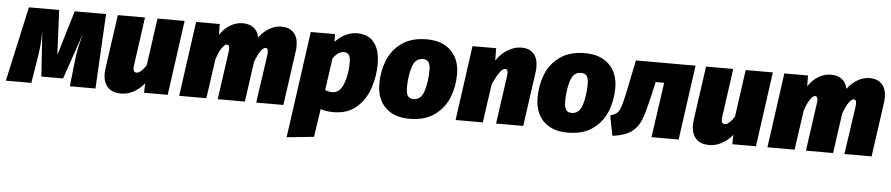

<svg xmlns="http://www.w3.org/2000/svg" viewBox="-71 -847 6342 1366"><g transform="rotate(5 3100.0 -163.5)"><path d="M613 0H430L447 -155Q454 -223 462.5 -266.5Q471 -310 490 -379L377 -51H222L200 -381Q201 -318 196 -267.5Q191 -217 180 -153L155 0H-27L91 -534H307L322 -214L418 -534H642Z M669 -112Q669 -130 672 -151L726 -534H920L872 -189Q870 -175 870 -170Q870 -138 895 -138Q909 -138 927 -154Q945 -170 962 -197L1009 -534H1203L1129 0H960L962 -67Q928 -26 885.5 -3Q843 20 797 20Q733 20 701 -15Q669 -50 669 -112Z M2012 -428Q2012 -405 2010 -393L1955 0H1761L1810 -341L1812 -365Q1812 -393 1795 -393Q1760 -393 1720 -286L1680 0H1486L1534 -341Q1536 -359 1536 -364Q1536 -393 1518 -393Q1502 -393 1482 -363.5Q1462 -334 1445 -281L1405 0H1211L1285 -534H1454L1455 -456Q1484 -502 1527 -528Q1570 -554 1617 -554Q1665 -554 1695.5 -530.5Q1726 -507 1734 -463Q1765 -505 1807.5 -529.5Q1850 -554 1893 -554Q1949 -554 1980.5 -521Q2012 -488 2012 -428Z M2104 -534H2277L2278 -479Q2315 -518 2355.5 -536Q2396 -554 2432 -554Q2515 -554 2556.5 -500.5Q2598 -447 2598 -347Q2598 -260 2570 -176Q2542 -92 2478.5 -36Q2415 20 2315 20Q2257 20 2222 6L2192 207L1998 227ZM2399 -338Q2399 -381 2387 -396.5Q2375 -412 2353 -412Q2310 -412 2274 -360L2242 -131Q2268 -121 2293 -121Q2347 -121 2373 -189Q2399 -257 2399 -338Z M2622 -211Q2622 -298 2652.5 -376Q2683 -454 2752.5 -504Q2822 -554 2932 -554Q3042 -554 3104.5 -492.5Q3167 -431 3167 -325Q3167 -238 3136.5 -160Q3106 -82 3036.5 -31Q2967 20 2856 20Q2746 20 2684 -41Q2622 -102 2622 -211ZM2969 -338Q2969 -377 2956 -394.5Q2943 -412 2916 -412Q2860 -412 2840 -345.5Q2820 -279 2820 -201Q2820 -159 2832.5 -140.5Q2845 -122 2872 -122Q2929 -122 2949 -190.5Q2969 -259 2969 -338Z M3725 -428Q3725 -405 3723 -393L3668 0H3474L3522 -341Q3524 -359 3524 -364Q3524 -393 3506 -393Q3488 -393 3467 -364.5Q3446 -336 3419 -278L3379 0H3185L3259 -534H3428L3429 -446Q3461 -495 3509 -524.5Q3557 -554 3608 -554Q3663 -554 3694 -521Q3725 -488 3725 -428Z M3752 -211Q3752 -298 3782.5 -376Q3813 -454 3882.5 -504Q3952 -554 4062 -554Q4172 -554 4234.5 -492.5Q4297 -431 4297 -325Q4297 -238 4266.5 -160Q4236 -82 4166.5 -31Q4097 20 3986 20Q3876 20 3814 -41Q3752 -102 3752 -211ZM4099 -338Q4099 -377 4086 -394.5Q4073 -412 4046 -412Q3990 -412 3970 -345.5Q3950 -279 3950 -201Q3950 -159 3962.5 -140.5Q3975 -122 4002 -122Q4059 -122 4079 -190.5Q4099 -259 4099 -338Z M4778 0H4584L4640 -393H4580L4565 -330L4558 -299Q4530 -176 4508.5 -120Q4487 -64 4441.5 -30.5Q4396 3 4306 15L4278 -129Q4312 -139 4327 -152.5Q4342 -166 4353.5 -201.5Q4365 -237 4383 -324L4426 -534H4852Z M4870 -112Q4870 -130 4873 -151L4927 -534H5121L5073 -189Q5071 -175 5071 -170Q5071 -138 5096 -138Q5110 -138 5128 -154Q5146 -170 5163 -197L5210 -534H5404L5330 0H5161L5163 -67Q5129 -26 5086.5 -3Q5044 20 4998 20Q4934 20 4902 -15Q4870 -50 4870 -112Z M6213 -428Q6213 -405 6211 -393L6156 0H5962L6011 -341L6013 -365Q6013 -393 5996 -393Q5961 -393 5921 -286L5881 0H5687L5735 -341Q5737 -359 5737 -364Q5737 -393 5719 -393Q5703 -393 5683 -363.5Q5663 -334 5646 -281L5606 0H5412L5486 -534H5655L5656 -456Q5685 -502 5728 -528Q5771 -554 5818 -554Q5866 -554 5896.5 -530.5Q5927 -507 5935 -463Q5966 -505 6008.5 -529.5Q6051 -554 6094 -554Q6150 -554 6181.5 -521Q6213 -488 6213 -428Z"/></g></svg>

Font: FiraGO Heavy
Style: Italic
Weight: 900
Italic angle: -8°
Designer: bBox Type GmbH
Foundry: bBox Type GmbH
Version: Version 1.001